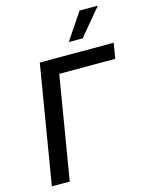

<svg xmlns="http://www.w3.org/2000/svg" viewBox="-139 -1051 887 1138"><g transform="rotate(-15 304.5 -482.0)"><path d="M608.7 -727.3 593 -632.8H249.3L144.2 0H34.4L155.2 -727.3ZM352.6 -800.1 462.7 -963.8H574.6L437.9 -800.1Z"/></g></svg>

Font: Karasuma Gothic
Style: Medium Italic
Weight: 500
Italic angle: 9.39998°
Designer: Rasmus Andersson / Ryoko Nishizuka
Foundry: Genbu
Version: Version 1.00